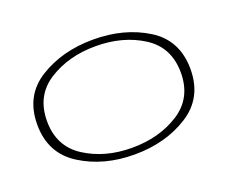

<svg xmlns="http://www.w3.org/2000/svg" viewBox="-99 -759 1144 935"><g transform="rotate(-20 473.0 -292.0)"><path d="M455 5Q615.5 5 733.8 -69.8Q852 -144.5 852 -293.5Q852 -443.5 733.8 -517Q615.5 -590.5 455 -590.5Q295 -590.5 176.5 -517Q58 -443.5 58 -293.5Q58 -144.5 176.5 -69.8Q295 5 455 5ZM455 -30Q314.5 -30 211.5 -96Q108.5 -162 108.5 -293Q108.5 -425 211.5 -490.5Q314.5 -556 455 -556Q596 -556 699 -490.5Q802 -425 802 -293Q802 -162 699 -96Q596 -30 455 -30Z"/></g></svg>

Font: Anybody ExtraExpanded ExtraLight
Style: Regular
Weight: 250
Width: 8
Version: Version 1.113;gftools[0.9.25]